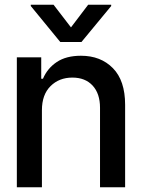

<svg xmlns="http://www.w3.org/2000/svg" viewBox="-20 -787 597 807"><path d="M156.2 -323.7V0H50.8V-545.9H153.3V-456.1H160.6Q179.2 -500 218.8 -526.4Q258.3 -552.7 320.3 -552.7Q403.3 -552.7 454.6 -500.5Q505.9 -448.2 505.9 -346.7V0H400.4V-334Q400.4 -393.6 369.4 -427.2Q338.4 -460.9 284.2 -460.9Q228.5 -460.9 192.4 -425Q156.2 -389.2 156.2 -323.7ZM205.1 -767.1 278.3 -671.9 350.6 -767.1H447.3V-761.7L322.3 -610.4H233.4L109.4 -761.7V-767.1Z"/></svg>

Font: Inter Tight Medium
Style: Regular
Weight: 500
Designer: Rasmus Andersson
Foundry: rsms
Version: Version 3.004; ttfautohint (v1.8.4.7-5d5b)